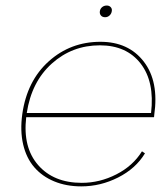

<svg xmlns="http://www.w3.org/2000/svg" viewBox="-20 -660 585 690"><path d="M272 9.8Q218.3 9.8 175 -8.1Q131.8 -25.9 103.3 -58.8Q74.7 -91.8 63.2 -140.9Q51.8 -189.9 60.1 -250Q77.1 -369.6 155.3 -439.7Q233.4 -509.8 340.8 -509.8Q441.9 -509.8 496.8 -438.5Q551.8 -367.2 534.2 -246.1Q534.2 -240.7 533.2 -238.8H74.2Q61.5 -130.4 117.2 -66.7Q172.9 -2.9 273.9 -2.9Q338.4 -2.9 398.2 -33.4Q458 -64 490.2 -116.2L501 -108.9Q467.8 -54.2 404.5 -22.2Q341.3 9.8 272 9.8ZM76.2 -253.9H522.9Q536.1 -366.2 485.4 -431.6Q434.6 -497.1 338.9 -497.1Q239.3 -497.1 166.3 -431.6Q93.3 -366.2 76.2 -253.9ZM338.9 -620.1Q340.3 -628.9 347.2 -634.5Q354 -640.1 363.8 -640.1Q372.6 -640.1 377.9 -634.3Q383.3 -628.4 381.8 -620.1Q380.4 -610.4 373.5 -604.2Q366.7 -598.1 357.9 -598.1Q348.1 -598.1 342.8 -604.2Q337.4 -610.4 338.9 -620.1Z"/></svg>

Font: Human Sans Thin
Style: Italic
Weight: 100
Italic angle: -8°
Designer: Tim Radville
Foundry: Continuum
Version: Version 1.000;FEAKit 1.0